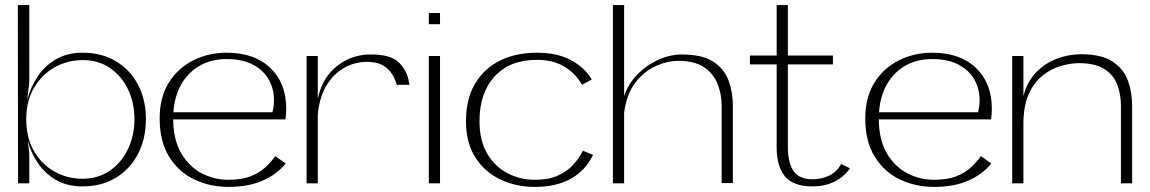

<svg xmlns="http://www.w3.org/2000/svg" viewBox="-20 -720 4516 754"><path d="M51 0 50 -700H95V-398L87 -327Q99 -375 126.5 -417.5Q154 -460 198.5 -486.5Q243 -513 304 -513Q380 -513 436 -479Q492 -445 522.5 -386.5Q553 -328 553 -252Q553 -176 522.5 -116.5Q492 -57 436 -22.5Q380 12 304 12Q243 12 199.5 -13.5Q156 -39 128.5 -80Q101 -121 89 -168L95 -118V0ZM304 -18Q365 -18 411 -49.5Q457 -81 482.5 -134.5Q508 -188 508 -252Q508 -316 483 -368.5Q458 -421 412.5 -452.5Q367 -484 305 -484Q245 -484 194.5 -455.5Q144 -427 113.5 -375Q83 -323 83 -252Q83 -180 113 -127.5Q143 -75 193.5 -46.5Q244 -18 304 -18Z M1102 -78Q1066 -34 1010 -10Q954 14 877 14Q805 14 743.5 -15Q682 -44 644.5 -104Q607 -164 607 -256Q607 -338 643 -395.5Q679 -453 739 -483Q799 -513 870 -513Q979 -513 1041.5 -453.5Q1104 -394 1104 -293Q1104 -272 1101 -251H660Q661 -170 692 -117.5Q723 -65 772 -39.5Q821 -14 877 -14Q928 -14 962.5 -27Q997 -40 1020.5 -61.5Q1044 -83 1061 -107ZM870 -488Q809 -488 763.5 -461.5Q718 -435 691.5 -388Q665 -341 661 -279H1050Q1053 -292 1054.5 -303Q1056 -314 1056 -327Q1056 -370 1036 -406.5Q1016 -443 974.5 -465.5Q933 -488 870 -488Z M1184 0V-500H1228V-331Q1239 -387 1269.5 -426Q1300 -465 1343 -485.5Q1386 -506 1434 -506Q1512 -507 1545 -476Q1578 -445 1586 -398Q1587 -395 1587 -392.5Q1587 -390 1588 -387H1538Q1528 -426 1500.5 -451.5Q1473 -477 1420 -477Q1375 -477 1334 -455Q1293 -433 1264 -387.5Q1235 -342 1228 -271V0Z M1664 0V-500H1708V0ZM1664 -625V-669H1708V-625Z M2080 14Q2008 14 1946.5 -14.5Q1885 -43 1847.5 -100.5Q1810 -158 1810 -244Q1810 -332 1846 -392Q1882 -452 1944.5 -482.5Q2007 -513 2088 -513Q2168 -513 2222 -484Q2276 -455 2304 -408L2266 -387Q2238 -434 2194.5 -459.5Q2151 -485 2088 -485Q1982 -485 1922.5 -420Q1863 -355 1863 -244Q1863 -168 1893.5 -116.5Q1924 -65 1973.5 -39.5Q2023 -14 2080 -14Q2133 -14 2169.5 -30Q2206 -46 2230 -72Q2254 -98 2269 -128L2309 -112Q2280 -51 2222.5 -18.5Q2165 14 2080 14Z M2387 0V-700H2431V-343Q2446 -389 2481.5 -426Q2517 -463 2563.5 -484.5Q2610 -506 2657 -506Q2738 -506 2781.5 -477.5Q2825 -449 2841.5 -403Q2858 -357 2858 -304V-1H2814V-304Q2814 -351 2797.5 -391.5Q2781 -432 2744 -456.5Q2707 -481 2644 -481Q2600 -481 2554 -460Q2508 -439 2474 -394Q2440 -349 2431 -277V0Z M3171 12Q3095 12 3062.5 -27.5Q3030 -67 3030 -141V-467H2925V-502H3030V-700H3074V-502H3251V-467H3074V-144Q3074 -80 3096.5 -48Q3119 -16 3171 -16Q3206 -16 3236.5 -30.5Q3267 -45 3283 -76L3318 -59Q3296 -27 3258.5 -7.5Q3221 12 3171 12Z M3873 -78Q3837 -34 3781 -10Q3725 14 3648 14Q3576 14 3514.5 -15Q3453 -44 3415.5 -104Q3378 -164 3378 -256Q3378 -338 3414 -395.5Q3450 -453 3510 -483Q3570 -513 3641 -513Q3750 -513 3812.5 -453.5Q3875 -394 3875 -293Q3875 -272 3872 -251H3431Q3432 -170 3463 -117.5Q3494 -65 3543 -39.5Q3592 -14 3648 -14Q3699 -14 3733.5 -27Q3768 -40 3791.5 -61.5Q3815 -83 3832 -107ZM3641 -488Q3580 -488 3534.5 -461.5Q3489 -435 3462.5 -388Q3436 -341 3432 -279H3821Q3824 -292 3825.5 -303Q3827 -314 3827 -327Q3827 -370 3807 -406.5Q3787 -443 3745.5 -465.5Q3704 -488 3641 -488Z M4225 -507Q4306 -507 4349.5 -478Q4393 -449 4409.5 -403Q4426 -357 4426 -304V0H4382V-304Q4382 -351 4367 -389Q4352 -427 4316 -449.5Q4280 -472 4217 -472Q4184 -472 4146 -461Q4108 -450 4074.5 -423.5Q4041 -397 4020 -350.5Q3999 -304 3999 -233V0H3955V-500H3999V-343Q4014 -400 4049 -436Q4084 -472 4130.5 -489.5Q4177 -507 4225 -507Z"/></svg>

Font: Panamera Light
Style: Regular
Weight: 300
Designer: Bastien Sozeau
Foundry: NBR — Bastien Sozeau
Version: Version 3.002; ttfautohint (v1.8.4.7-5d5b);gftools[0.9.33]